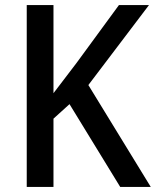

<svg xmlns="http://www.w3.org/2000/svg" viewBox="-20 -734 612 754"><path d="M572 0 327 -400 565 -714H447L280 -486C246 -441 216 -402 190 -368V-714H85V0H190V-268L253 -325L452 0Z"/></svg>

Font: Noto Sans Khmer SemiCondensed Medium
Style: Regular
Weight: 500
Width: 4
Designer: Danh Hong and the Monotype Design Team
Foundry: Monotype Imaging Inc.
Version: Version 2.004